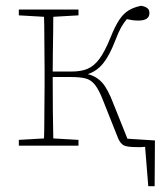

<svg xmlns="http://www.w3.org/2000/svg" viewBox="-20 -503 569 663"><path d="M388 -25 336 -156Q322 -192 308.5 -209.5Q295 -227 276 -232Q257 -237 226 -237H162Q162 -179 162.5 -121Q163 -63 164 -25L251 -20V0H45V-20L132 -25Q133 -51 133 -84.5Q133 -118 133.5 -151Q134 -184 134 -210V-260Q134 -286 133.5 -319.5Q133 -353 133 -386Q133 -419 132 -445L45 -450V-470H251V-450L164 -445Q164 -419 163.5 -385.5Q163 -352 162.5 -318Q162 -284 162 -256H228Q260 -256 282.5 -265.5Q305 -275 323.5 -300Q342 -325 361 -372Q377 -412 391.5 -434Q406 -456 424 -467Q442 -478 467 -483Q480 -481 488 -475.5Q496 -470 496 -458Q496 -432 458 -432Q446 -432 436 -433.5Q426 -435 418 -437Q407 -424 398 -408Q389 -392 378 -363Q358 -311 336 -284Q314 -257 283 -247Q312 -240 332 -218.5Q352 -197 372 -144L420 -24L515 -18L514 140H492L481 4Q474 5 467 5Q460 5 454 5Q419 5 407.5 -1Q396 -7 388 -25Z"/></svg>

Font: Source Serif 4 ExtraLight
Style: Regular
Weight: 200
Designer: Frank Grießhammer
Foundry: Adobe
Version: Version 4.005;hotconv 1.1.0;makeotfexe 2.6.0